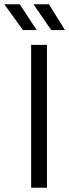

<svg xmlns="http://www.w3.org/2000/svg" viewBox="-70 -875 323 895"><path d="M85.9 -855H158.2L232.9 -734.9H168.9ZM-49.8 -855H22L101.1 -734.9H37.1ZM148.9 -666V0H75.2V-666Z"/></svg>

Font: Gidolinya
Style: Regular
Weight: 400
Version: Version 1.0.3